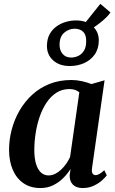

<svg xmlns="http://www.w3.org/2000/svg" viewBox="-20 -965 599 996"><path d="M457.5 -94Q454.5 -73 460.2 -64.8Q466 -56.5 476 -56.5Q485 -56.5 495.8 -62.5Q506.5 -68.5 521 -82L534 -55.5Q527 -45.5 509.8 -29.8Q492.5 -14 466.8 -1.8Q441 10.5 408.5 10.5Q376 10.5 358.2 -7.2Q340.5 -25 341.5 -57L346 -88.5Q331 -64.5 308.5 -41.8Q286 -19 256.2 -4.2Q226.5 10.5 190 10.5Q138 10.5 101.5 -14.8Q65 -40 46 -84.8Q27 -129.5 27 -187.5Q27 -240.5 40.8 -292.8Q54.5 -345 81.2 -391.2Q108 -437.5 147 -473.5Q186 -509.5 237.2 -529.8Q288.5 -550 350.5 -550Q377.5 -550 405.2 -543.8Q433 -537.5 454.5 -529L522.5 -548.5ZM391.5 -486Q382.5 -494 369.8 -498.5Q357 -503 340.5 -503Q302 -503 272.5 -484Q243 -465 221.2 -432.2Q199.5 -399.5 185.5 -358.5Q171.5 -317.5 164.8 -273.2Q158 -229 158 -187Q158 -142.5 167.5 -113Q177 -83.5 193.5 -69.2Q210 -55 231.5 -55Q249.5 -55 265.8 -63Q282 -71 296.5 -84.5Q311 -98 323 -115Q335 -132 343.5 -150.5ZM342 -622.5Q288 -622.5 255.5 -652Q223 -681.5 223.5 -728Q224 -762.5 237.2 -787Q250.5 -811.5 272.5 -827.5Q294.5 -843.5 321 -851.2Q347.5 -859 373.5 -859Q428.5 -859 460.8 -829.2Q493 -799.5 492.5 -754.5Q492 -711 470.8 -681.5Q449.5 -652 415.5 -637.2Q381.5 -622.5 342 -622.5ZM348.5 -666.5Q368.5 -666.5 386.5 -675.2Q404.5 -684 415.8 -702.5Q427 -721 427 -750Q428 -783.5 411.8 -799.8Q395.5 -816 366.5 -816Q338 -816 313.8 -796Q289.5 -776 289 -734.5Q288.5 -705 304.5 -685.8Q320.5 -666.5 348.5 -666.5ZM425 -799.5 400.5 -820 500.5 -945 553 -900.5Q545 -888 530 -873.5Q515 -859 496.8 -844.8Q478.5 -830.5 460.8 -819.2Q443 -808 429.5 -802Z"/></svg>

Font: Merriweather 60pt SemiBold
Style: Italic
Weight: 600
Italic angle: -7.8°
Version: Version 2.101